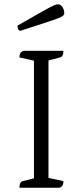

<svg xmlns="http://www.w3.org/2000/svg" viewBox="-20 -879 384 899"><path d="M71 0Q71 -27 87 -31L139 -44V-595L71 -610Q71 -622 74.5 -629Q78 -636 90 -641H277Q277 -614 261 -610L207 -596V-46L277 -31Q277 -19 273.5 -12Q270 -5 259 0ZM76 -735Q68 -735 65 -742.5Q62 -750 62 -759Q137 -802 175 -823.5Q213 -845 228.5 -852Q244 -859 250 -859Q264 -859 272.5 -845.5Q281 -832 281 -817Q281 -811 276 -806Q271 -801 252 -793.5Q233 -786 191.5 -772.5Q150 -759 76 -735Z"/></svg>

Font: Petrona Light
Style: Regular
Weight: 300
Designer: Ringo R. Seeber
Foundry: Ringo R. Seeber
Version: Version 2.001; ttfautohint (v1.8.3)